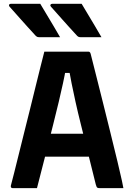

<svg xmlns="http://www.w3.org/2000/svg" viewBox="-20 -967 690 987"><path d="M187.1 -947.3Q205.5 -917.1 221.8 -889.3Q238.1 -861.4 254.8 -834.1Q271.5 -806.7 288.8 -775.9Q271.7 -775.9 257.5 -775.9Q243.4 -775.9 226.1 -775.9Q208.9 -775.9 180.5 -775.9Q174.5 -775.9 170.5 -777.9Q166.4 -780 164.4 -782.1Q138.3 -810.7 120.8 -829.9Q103.4 -849.1 89.8 -864.5Q76.2 -879.8 61.9 -895.9Q47.6 -912 28.7 -933.1Q24.7 -938.1 26.8 -942.7Q28.9 -947.3 34.9 -947.3Q67.1 -947.3 86.5 -947.3Q106 -947.3 128.2 -947.3Q150.5 -947.3 187.1 -947.3ZM399.8 -947.3Q418.2 -917.1 434.5 -889.3Q450.8 -861.4 467.5 -834.1Q484.2 -806.7 501.5 -775.9Q484.4 -775.9 470.2 -775.9Q456.1 -775.9 438.8 -775.9Q421.6 -775.9 393.2 -775.9Q387.2 -775.9 383.1 -777.9Q379.1 -780 377.1 -782.1Q350.9 -810.7 333.5 -829.9Q316.1 -849.1 302.5 -864.5Q288.8 -879.8 274.6 -895.9Q260.3 -912 241.4 -933.1Q237.4 -938.1 239.5 -942.7Q241.6 -947.3 247.6 -947.3Q279.8 -947.3 299.7 -947.3Q319.5 -947.3 341.3 -947.3Q363.2 -947.3 399.8 -947.3ZM148.7 -279.6H363.9Q379.5 -279.6 394.8 -279.6Q410.1 -279.6 424.7 -279.6L459.6 -288.7L474.1 -224.6L487.6 -161.7H158Q155 -161.7 152.5 -163.2Q150 -164.7 148.5 -167.2Q147 -169.7 147 -172.7ZM170.1 0Q138.8 0 107.1 0Q75.4 0 43.9 0Q41.7 0 39.7 -1.1Q37.6 -2.3 36.2 -5.3Q34.9 -8.3 35.9 -13.1Q42.6 -38.4 53.3 -80.6Q64 -122.9 77.1 -176.3Q90.3 -229.7 105.2 -289.4Q120.2 -349.2 135.1 -408.9Q150 -468.7 163.6 -524.7Q177.2 -580.6 188.7 -625.9Q200.3 -671.1 207.9 -701.5Q264.9 -701.5 325.7 -701.5Q386.4 -701.5 434 -701.5Q438 -701.5 440.1 -700Q442.2 -698.5 443.6 -696.4Q445 -694.3 446 -690.5Q460.1 -633.5 476.3 -570.6Q492.4 -507.7 509.5 -438.4Q526.5 -369.2 545.3 -294.3Q564 -219.4 583.2 -139.4Q590.7 -105.6 599.1 -71Q607.6 -36.3 614.3 0Q586.2 0 553 0Q519.8 0 490.9 0Q485.2 0 481.8 -1.5Q478.4 -3 476.5 -7Q474.6 -11 472.4 -18.9Q449.6 -109.8 430.7 -186.6Q411.7 -263.3 395.8 -327.1Q379.8 -390.8 368.2 -443.5Q356.6 -496.1 348 -538.9Q339.3 -581.7 333.6 -615.9L373.5 -592H279.8L318.9 -615.8Q313 -581.6 303.9 -539.4Q294.7 -497.2 282.2 -444.2Q269.6 -391.2 253 -325.6Q236.4 -260.1 216.1 -179.3Q195.7 -98.6 170.1 0Z"/></svg>

Font: Recursive Sans Linear Light
Style: Regular
Weight: 300
Version: Version 1.085